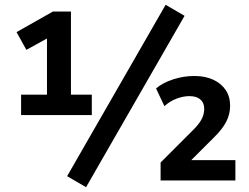

<svg xmlns="http://www.w3.org/2000/svg" viewBox="-20 -753 1039 801"><path d="M68 -273V-358H176V-614L217 -615L90 -545L49 -619L201 -705H276V-358H363V-273ZM339 28 260 -18 671 -733 750 -687ZM650 0V-75L782 -207Q809 -233 820.5 -254.5Q832 -276 832 -299Q832 -324 816 -338Q800 -352 770 -352Q744 -352 715.5 -341Q687 -330 666 -310L631 -384Q659 -408 702.5 -422Q746 -436 791 -436Q836 -436 869.5 -420.5Q903 -405 921.5 -377.5Q940 -350 940 -312Q940 -276 923.5 -244.5Q907 -213 871 -178L771 -78V-85H962V0Z"/></svg>

Font: Nunito Sans 12pt ExtraLight 11pt
Style: Bold
Weight: 700
Version: Version 3.101;gftools[0.9.27]